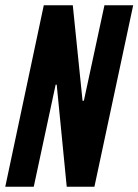

<svg xmlns="http://www.w3.org/2000/svg" viewBox="-26 -708 525 728"><path d="M-6 0 140 -688H250L287 -326H292L370 -688H479L332 0H227L189 -387H185L102 0Z"/></svg>

Font: Saira ExtraCondensed
Style: Bold Italic
Weight: 700
Width: 2
Italic angle: -12°
Designer: Hector Gatti with collaboration of the Omnibus-Type team
Foundry: Omnibus-Type
Version: Version 1.101